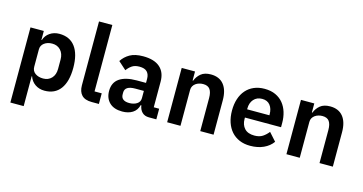

<svg xmlns="http://www.w3.org/2000/svg" viewBox="-92 -1161 3371 1782"><g transform="rotate(15 1593.5 -270.0)"><path d="M74 -522H202V-436H206Q220 -481 259 -507.5Q298 -534 350 -534Q450 -534 502.5 -463.5Q555 -393 555 -262Q555 -130 502.5 -59Q450 12 350 12Q298 12 259.5 -15Q221 -42 206 -87H202V200H74ZM309 -94Q359 -94 390 -127Q421 -160 421 -216V-306Q421 -362 390 -395.5Q359 -429 309 -429Q263 -429 232.5 -406Q202 -383 202 -345V-179Q202 -138 232.5 -116Q263 -94 309 -94Z M802 0Q736 0 705 -33Q674 -66 674 -126V-740H802V-102H871V0Z M1352 0Q1310 0 1285.5 -24.5Q1261 -49 1255 -90H1249Q1236 -39 1196 -13.5Q1156 12 1097 12Q1017 12 974 -30Q931 -72 931 -142Q931 -223 989 -262.5Q1047 -302 1154 -302H1243V-340Q1243 -384 1220 -408Q1197 -432 1146 -432Q1101 -432 1073.5 -412.5Q1046 -393 1027 -366L951 -434Q980 -479 1028 -506.5Q1076 -534 1155 -534Q1261 -534 1316 -486Q1371 -438 1371 -348V-102H1423V0ZM1140 -81Q1183 -81 1213 -100Q1243 -119 1243 -156V-225H1161Q1061 -225 1061 -161V-144Q1061 -112 1081.5 -96.5Q1102 -81 1140 -81Z M1527 0V-522H1655V-435H1660Q1676 -477 1710.5 -505.5Q1745 -534 1806 -534Q1887 -534 1930 -481Q1973 -428 1973 -330V0H1845V-317Q1845 -373 1825 -401Q1805 -429 1759 -429Q1739 -429 1720.5 -423.5Q1702 -418 1687.5 -407.5Q1673 -397 1664 -381.5Q1655 -366 1655 -345V0Z M2326 12Q2268 12 2222.5 -7.5Q2177 -27 2145.5 -62.5Q2114 -98 2097 -148.5Q2080 -199 2080 -262Q2080 -324 2096.5 -374Q2113 -424 2144 -459.5Q2175 -495 2220 -514.5Q2265 -534 2322 -534Q2383 -534 2428 -513Q2473 -492 2502 -456Q2531 -420 2545.5 -372.5Q2560 -325 2560 -271V-229H2213V-216Q2213 -159 2245 -124.5Q2277 -90 2340 -90Q2388 -90 2418.5 -110Q2449 -130 2473 -161L2542 -84Q2510 -39 2454.5 -13.5Q2399 12 2326 12ZM2324 -438Q2273 -438 2243 -404Q2213 -370 2213 -316V-308H2427V-317Q2427 -371 2400.5 -404.5Q2374 -438 2324 -438Z M2673 0V-522H2801V-435H2806Q2822 -477 2856.5 -505.5Q2891 -534 2952 -534Q3033 -534 3076 -481Q3119 -428 3119 -330V0H2991V-317Q2991 -373 2971 -401Q2951 -429 2905 -429Q2885 -429 2866.5 -423.5Q2848 -418 2833.5 -407.5Q2819 -397 2810 -381.5Q2801 -366 2801 -345V0Z"/></g></svg>

Font: IBM Plex Sans Devanagari SemiBold
Style: Regular
Weight: 600
Designer: Mike Abbink, Paul van der Laan, Pieter van Rosmalen, Erin McLaughlin
Foundry: Bold Monday
Version: Version 1.1